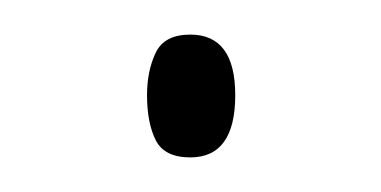

<svg xmlns="http://www.w3.org/2000/svg" viewBox="-20 -85 220 111"><path d="M65 -30Q65 -44 70 -54.5Q75 -65 90 -65Q116 -65 116 -30Q116 6 90 6Q75 6 70 -4Q65 -14 65 -30Z"/></svg>

Font: Noto Sans Thai ExtCond Thin
Style: Regular
Weight: 100
Width: 2
Designer: Monotype Design Team
Foundry: Monotype Imaging Inc.
Version: Version 2.002; ttfautohint (v1.8.4.7-5d5b)